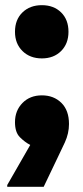

<svg xmlns="http://www.w3.org/2000/svg" viewBox="-20 -564 323 743"><path d="M142 -338Q96 -338 67 -366.5Q38 -395 38 -441Q38 -488 67 -516Q96 -544 142 -544Q188 -544 216.5 -516Q245 -488 245 -441Q245 -395 216.5 -366.5Q188 -338 142 -338ZM97 -3Q76 -14 57 -33Q38 -52 38 -91Q38 -136 67 -165.5Q96 -195 142 -195Q188 -195 217.5 -166Q247 -137 247 -84Q247 -48 231 -13Q215 22 203 46L149 159H8V152Z"/></svg>

Font: Kufam ExtraBold
Style: Regular
Weight: 800
Designer: Wael Morcos, Artur Schmal
Foundry: Original Type
Version: Version 1.300; ttfautohint (v1.8.3)